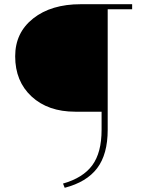

<svg xmlns="http://www.w3.org/2000/svg" viewBox="-20 -678 671 911"><path d="M607 -658V-634H491V-62Q491 54 441 120Q391 186 287 213L279 193Q374 166 418 106Q462 46 462 -62V-148H337Q208 -148 130 -220Q52 -292 52 -411Q52 -523 137.5 -590.5Q223 -658 363 -658Z"/></svg>

Font: EauTestInfant Extralight
Style: Regular
Weight: 250
Designer: Christian Thalmann (Catharsis Fonts)
Version: Version 0.001;PS 000.001;hotconv 1.0.88;makeotf.lib2.5.64775